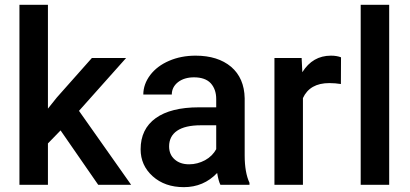

<svg xmlns="http://www.w3.org/2000/svg" viewBox="-20 -770 1710 800"><path d="M232.4 -226.6 389.2 0H526.4L309.1 -308.1L505.4 -528.3H362.8L216.8 -363.8L179.7 -317.4V-750H61V0H179.7V-172.4Z M898.4 0H1019.5V-8.3C1006.3 -36.6 999.5 -74.7 999.5 -122.1V-360.4C998.5 -416.5 979.5 -460.4 942.9 -491.7C906.2 -522.5 856.9 -538.1 794.9 -538.1C754.4 -538.1 717.3 -530.8 684.6 -516.6C651.4 -502.4 625 -482.4 606 -457.5C586.9 -432.1 577.1 -404.8 577.1 -376H695.8C695.8 -397 704.6 -414.1 721.7 -427.7C738.8 -440.9 761.2 -447.8 788.1 -447.8C819.3 -447.8 842.8 -439.5 857.9 -423.3C873 -406.7 880.9 -384.8 880.9 -357.4V-322.8H808.1C730.5 -322.8 670.4 -307.6 628.9 -277.8C586.9 -247.6 565.9 -204.1 565.9 -147.9C565.9 -103.5 582.5 -65.9 616.2 -35.6C649.9 -5.4 692.9 9.8 746.1 9.8C800.8 9.8 847.2 -9.8 884.8 -49.3C888.7 -26.4 893.1 -10.3 898.4 0ZM768.1 -85.4C742.7 -85.4 722.7 -92.3 707.5 -106C692.4 -119.1 684.6 -137.2 684.6 -160.2C684.6 -188 695.8 -210 717.8 -225.1C739.7 -240.2 772.9 -248 816.9 -248H880.9V-148.4C870.6 -129.4 855 -113.8 834.5 -102.5C813.5 -91.3 791.5 -85.4 768.1 -85.4Z M1400.4 -419.9 1400.9 -531.2C1389.6 -535.6 1376 -538.1 1358.9 -538.1C1308.1 -538.1 1268.6 -515.1 1239.7 -469.2L1236.8 -528.3H1123.5V0H1242.2V-361.3C1261.2 -402.8 1297.9 -423.8 1352.1 -423.8C1368.7 -423.8 1384.8 -422.4 1400.4 -419.9Z M1601.6 0V-750H1482.9V0Z"/></svg>

Font: Shabnam FD Medium
Style: Regular
Weight: 500
Foundry: DejaVu fonts team - Redesigned by Saber Rastikerdar - Based on Vazir font
Version: Version 5.00;October 20, 2019;FontCreator 12.0.0.2547 64-bit